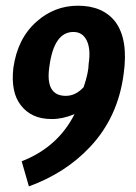

<svg xmlns="http://www.w3.org/2000/svg" viewBox="-20 -636 477 673"><path d="M153.3 -404Q137.3 -300 210.7 -300Q245.3 -300 273.3 -330.7Q290.7 -382.7 290.7 -412Q298.7 -464 284 -494Q269.3 -524 237.3 -524Q169.3 -524 153.3 -404ZM241.3 -236Q200 -218.7 162 -218.7Q124 -218.7 97.3 -231.3Q70.7 -244 53.3 -266.7Q17.3 -312 26.7 -397.3Q41.3 -501.3 108 -560Q170.7 -616 253.3 -616Q340 -616 384 -560Q430.7 -497.3 413.3 -376Q393.3 -224 294.7 -120Q209.3 -29.3 81.3 17.3L56 -70.7Q182.7 -120 241.3 -236Z"/></svg>

Font: Timmana
Style: Regular
Weight: 400
Designer: Appaji Ambarisha Darbha
Foundry: Andhrapradesh Society for Knowledge Networks
Version: Version 1.0.4; ttfautohint (v1.2.42-39fb)